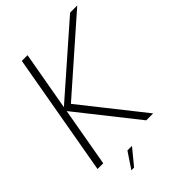

<svg xmlns="http://www.w3.org/2000/svg" viewBox="-246 -772 997 997"><g transform="rotate(-45 253.0 -273.0)"><path d="M-9.5 0H32.5L90 -326L348 0H399L132 -337L516.5 -675H464L94 -350.5L151.5 -675H109.5ZM110 129H130L202 41.5H168.5Z"/></g></svg>

Font: Anybody UltraCondensed Thin ExtraLight
Style: Italic
Weight: 250
Italic angle: -10°
Version: Version 1.111